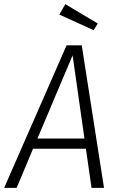

<svg xmlns="http://www.w3.org/2000/svg" viewBox="-40 -903 574 923"><path d="M400 0 373 -188H119L40 0H-20L280 -685H353L460 0ZM140 -237H366L309 -637ZM274 -883 430 -790 410 -758 245 -833Z"/></svg>

Font: Fira Sans Condensed Light
Style: Italic
Weight: 300
Width: 3
Italic angle: -8°
Designer: Carrois Corporate & Edenspiekermann AG
Foundry: Carrois Corporate GbR & Edenspiekermann AG
Version: Version 4.203